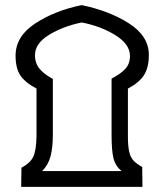

<svg xmlns="http://www.w3.org/2000/svg" viewBox="-20 -732 644 752"><path d="M64 -75Q98 -93 110 -117.5Q122 -142 123 -199V-385Q78 -409 59.5 -437Q41 -465 41 -514Q41 -590 118.5 -640.5Q196 -691 300 -712Q410 -689 486.5 -639.5Q563 -590 563 -517Q563 -468 544.5 -438.5Q526 -409 481 -385V-199Q481 -160 486 -138Q491 -116 502.5 -103.5Q514 -91 537 -78L538 0H63ZM456 -62Q432 -82 424.5 -112Q417 -142 417 -204V-424Q453 -443 471 -462.5Q489 -482 489 -513Q489 -559 431.5 -594.5Q374 -630 300 -644Q227 -629 172 -595.5Q117 -562 117 -516Q117 -484 135 -462.5Q153 -441 187 -423V-205Q187 -154 178 -120Q169 -86 145 -62Z"/></svg>

Font: Noto Sans Arabic Cond
Style: Bold
Weight: 700
Width: 3
Designer: Nadine Chahine
Foundry: Monotype Imaging Inc.
Version: Version 1.001